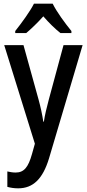

<svg xmlns="http://www.w3.org/2000/svg" viewBox="-20 -879 472 1046"><path d="M267 -859H165C144 -817 98 -754 63 -710V-699H123C149 -721 184 -754 216 -790C247 -754 280 -722 309 -699H369V-710C334 -753 289 -814 267 -859ZM3 -633 170 -96 154 -39C134 32 111 61 65 61C49 61 33 58 20 55V139C38 144 57 147 79 147C160 147 213 96 247 -16L430 -633H326L246 -337C234 -292 224 -251 219 -216H216C210 -256 201 -297 190 -337L108 -633Z"/></svg>

Font: Noto Sans Kannada UI Condensed Medium
Style: Regular
Weight: 500
Width: 3
Designer: Jelle Bosma - Monotype Design Team
Foundry: Monotype Imaging Inc.
Version: Version 2.005